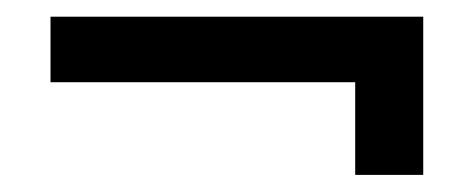

<svg xmlns="http://www.w3.org/2000/svg" viewBox="-20 -305 568 230"><path d="M405.5 -95.5V-206.5H40.5V-285H487V-95.5Z"/></svg>

Font: Anybody ExtraExpanded Medium
Style: Regular
Weight: 500
Width: 8
Designer: Tyler Finck
Foundry: Etcetera Type Company
Version: Version 1.010; ttfautohint (v1.8.3) -l 8 -r 50 -G 200 -x 14 